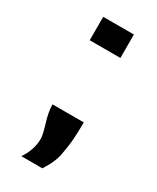

<svg xmlns="http://www.w3.org/2000/svg" viewBox="-134 -425 466 569"><g transform="rotate(30 99.5 -140.5)"><path d="M41 0ZM44.4 -80.1H151.4Q151.4 -53.2 150.1 -31Q148.9 -8.8 146.2 8.1Q143.6 24.9 141.4 36.1Q139.2 47.4 134.5 58.6Q129.9 69.8 127.7 74.2Q125.5 78.6 119.9 87.9Q114.3 97.2 113.3 99.1H41Q65.4 64.5 65.4 24.9Q65.4 12.7 54.9 -21.5Q44.4 -55.7 44.4 -80.1ZM44.9 -379.9H149.9V-299.8H44.9Z"/></g></svg>

Font: Pfennig
Style: Bold
Weight: 700
Version: Version 20120410 ; ttfautohint (v0.8)